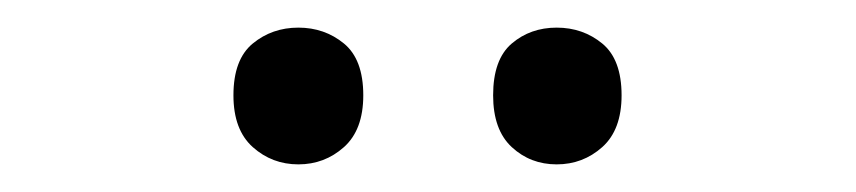

<svg xmlns="http://www.w3.org/2000/svg" viewBox="-20 -750 620 139"><path d="M149 -681Q149 -707 163 -718.5Q177 -730 196 -730Q215 -730 229 -718.5Q243 -707 243 -681Q243 -656 229 -643.5Q215 -631 196 -631Q177 -631 163 -643.5Q149 -656 149 -681ZM337 -681Q337 -707 350.5 -718.5Q364 -730 383 -730Q402 -730 416 -718.5Q430 -707 430 -681Q430 -656 416 -643.5Q402 -631 383 -631Q364 -631 350.5 -643.5Q337 -656 337 -681Z"/></svg>

Font: Noto Sans Syloti Nagri
Style: Regular
Weight: 400
Designer: Monotype Design Team
Foundry: Monotype Imaging Inc.
Version: Version 2.003; ttfautohint (v1.8.4.7-5d5b)